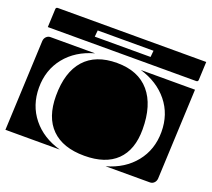

<svg xmlns="http://www.w3.org/2000/svg" viewBox="-108 -769 992 899"><g transform="rotate(20 387.5 -320.0)"><path d="M0 -10 20 -460Q21 -473 29.5 -481.5Q38 -490 50 -490H272Q182 -465 131 -401.5Q80 -338 80 -250Q80 -162 131 -98.5Q182 -35 271 -10ZM499 -10Q588 -35 639 -98.5Q690 -162 690 -250Q690 -338 639 -401Q588 -464 500 -490H770L750 -40Q749 -27 740.5 -18.5Q732 -10 720 -10ZM168 -241Q168 -359 223.5 -421Q279 -483 385 -483Q491 -483 547 -417.5Q603 -352 603 -231Q603 -129 548 -75.5Q493 -22 388 -22Q281 -22 224.5 -78Q168 -134 168 -241ZM22 -530 26 -620Q26 -630 36 -630H775L771 -540Q771 -530 761 -530ZM244 -563H522L525 -595H247Z"/></g></svg>

Font: PrimecolorCV1
Style: Medium
Weight: 500
Designer: gluk
Foundry: gluk
Version: Version 0.672